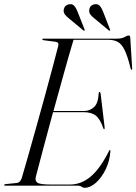

<svg xmlns="http://www.w3.org/2000/svg" viewBox="-25 -884 649 914"><path d="M347.5 0H0Q-5 0 -5 -3Q-5 -7 1 -7.5L55 -13Q71 -14.5 78.5 -36.5Q92 -82 110 -145.2Q128 -208.5 148 -280.2Q168 -352 187.8 -423.8Q207.5 -495.5 224.2 -558.5Q241 -621.5 252.5 -666.5Q256 -683 240 -685L183 -692.5Q176.5 -693.5 176.5 -697Q176.5 -700 181.5 -700H529.5Q555 -700 567.8 -707.5Q580.5 -715 588 -715Q594.5 -715 595 -706L604 -560Q605 -551.5 602.5 -551.5Q599 -551.5 597 -557.5Q583 -615 568.8 -644.5Q554.5 -674 536.2 -684.2Q518 -694.5 491.5 -694.5H325Q304.5 -626 279.5 -536.2Q254.5 -446.5 229.5 -355.5H374.5Q401.5 -355.5 422 -373.5Q442.5 -391.5 445 -441Q445.5 -446 449 -446Q452.5 -446 454 -438.5L473 -278.5Q473.5 -270 472 -269Q469 -268 467 -272.5Q453 -315.5 432 -332.8Q411 -350 373.5 -350H227.5Q203 -259 181 -177.2Q159 -95.5 145.5 -42.5Q140.5 -22.5 153.5 -14Q166.5 -5.5 220 -5.5H308Q361.5 -5.5 406.8 -43.5Q452 -81.5 494 -165.5Q496.5 -170 498.5 -170Q501 -170 500.5 -164.5Q497.5 -118 478.2 -78.2Q459 -38.5 431.8 -14.2Q404.5 10 378 10Q369.5 10 363.2 5Q357 0 347.5 0ZM345 -826.5 377.5 -744Q379 -740.5 377.5 -738.5Q375 -737 372 -739L303 -796.5Q291.5 -805.5 284 -815Q276.5 -824.5 278.5 -838.5Q283 -861.5 307.5 -864Q320.5 -865.5 329.2 -855.2Q338 -845 345 -826.5ZM466.5 -826.5 498.5 -744Q500.5 -740.5 499 -738.5Q496.5 -737 493.5 -739L424 -796.5Q412.5 -805.5 405.2 -815Q398 -824.5 400 -838.5Q404 -861.5 428.5 -864Q442 -865.5 450.8 -855.2Q459.5 -845 466.5 -826.5Z"/></svg>

Font: Fraunces 144pt Light
Style: Italic
Weight: 300
Italic angle: -16°
Version: Version 1.000;[0bf87f6ff]